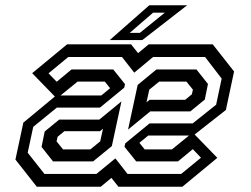

<svg xmlns="http://www.w3.org/2000/svg" viewBox="-20 -708 950 728"><path d="M119.5 0 38.5 -103 68.5 -243 188 -342 102 -430.5 234.5 -540H477L503.5 -506.5L544 -540H786.5L867.5 -437L836.5 -291L718 -198L804 -109.5L671.5 0H429L402.5 -33.5L362 0ZM148.5 -48.5H345.5L417.5 -107.5L463.5 -48.5H667L742 -110L711 -142.5L655 -96H496.5L452 -151.5L455 -164.5L547 -240H710.5L799.5 -311L820.5 -410L757.5 -492H560.5L489 -432.5L442.5 -492H239L164 -430L195 -398L251 -444.5H409.5L454 -389L451 -375.5L359 -300H195.5L106 -227L85 -129ZM465.5 -216.5 502 -386 573 -444.5H725L768.5 -389.5L756.5 -330.5L701.5 -285.5H549.5ZM377.5 -398.5H274L209.5 -346H364L397.5 -373.5ZM535.5 -320 547 -329.5H682L707.5 -350.5L711.5 -368L687 -398.5H583.5L546 -368ZM181 -96 137.5 -151 149.5 -209.5 204.5 -254.5H356.5L440.5 -323.5L404 -154L333 -96ZM219 -141.5H322.5L360 -172L370.5 -220L359 -210.5H224L198.5 -189.5L194.5 -172ZM632 -141.5 696.5 -194H542L508.5 -166.5L528.5 -141.5ZM396 -556 546 -688H689.5L519.5 -556ZM472 -583.5H510.5L605 -660H560.5Z"/></svg>

Font: Tourney Expanded Medium
Style: Italic
Weight: 500
Width: 7
Italic angle: -12°
Designer: Tyler Finck
Foundry: Etcetera Type Co
Version: Version 1.010; ttfautohint (v1.8.3)